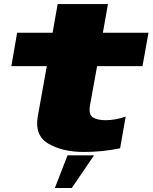

<svg xmlns="http://www.w3.org/2000/svg" viewBox="-20 -754 766 964"><path d="M400 9Q494.5 9 583 -9.5L611 -168.5Q558 -150.5 511 -150.5Q468 -150.5 446 -164.8Q424 -179 432 -226L467.5 -422H695.5L725.5 -589.5H496.5L522 -733.5H269.5L244 -589.5H66L37 -422H215L169.5 -168.5Q153 -72.5 224.5 -31.8Q296 9 400 9ZM255.5 190H340.5L452 26H319Z"/></svg>

Font: Anybody Expanded Black
Style: Italic
Weight: 900
Width: 7
Italic angle: -10°
Version: Version 1.113;gftools[0.9.25]